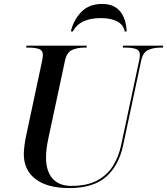

<svg xmlns="http://www.w3.org/2000/svg" viewBox="-20 -946 850 976"><path d="M332 10Q221 10 161 -35.5Q101 -81 101 -163Q101 -179 104.5 -207Q108 -235 112 -252L193 -632Q195 -640 196.5 -650.5Q198 -661 198 -666Q198 -690 178 -697Q158 -704 126 -704H113L115 -714H421L420 -704H407Q374 -704 346.5 -692Q319 -680 310 -636L227 -248Q221 -221 217.5 -196Q214 -171 214 -145Q214 -76 247 -38.5Q280 -1 343 -1Q422 -1 473 -28Q524 -55 553.5 -101.5Q583 -148 596 -209L687 -637Q689 -644 690 -652.5Q691 -661 691 -666Q691 -690 671 -697Q651 -704 619 -704H604L606 -714H810L808 -704H794Q761 -704 733.5 -692Q706 -680 697 -635L606 -208Q584 -104 519 -47Q454 10 332 10ZM340 -786Q353 -843 392.5 -884.5Q432 -926 499 -926Q559 -926 590 -889Q621 -852 624 -786H614Q608 -820 576 -837Q544 -854 492 -854Q441 -854 405.5 -838Q370 -822 350 -786Z"/></svg>

Font: Noto Serif Display Medium
Style: Italic
Weight: 500
Italic angle: -12°
Designer: Monotype Design Team
Foundry: Monotype Imaging Inc.
Version: Version 2.009